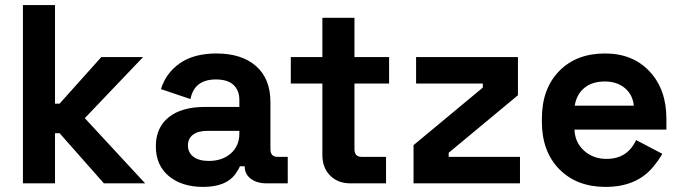

<svg xmlns="http://www.w3.org/2000/svg" viewBox="-20 -720 2679 754"><path d="M196 0H70V-700H196V-313H214L378 -496H542L313 -256L550 0H388L214 -197H196Z M778 14Q694 14 643 -28.5Q592 -71 592 -145Q592 -219 642.5 -259.5Q693 -300 784 -300H920V-328Q920 -365 897 -386.5Q874 -408 828 -408Q743 -408 728 -331L612 -370Q632 -434 687 -472Q742 -510 830 -510Q929 -510 985.5 -460.5Q1042 -411 1042 -319V-134Q1042 -104 1070 -104H1110V0H1026Q989 0 965 -18Q941 -36 941 -66V-67H922Q918 -56 904 -36Q867 14 778 14ZM800 -88Q853 -88 886.5 -117.5Q920 -147 920 -196V-206H793Q758 -206 738 -191Q718 -176 718 -149Q718 -121 739.5 -104.5Q761 -88 800 -88Z M1496 0H1356Q1307 0 1276.5 -30.5Q1246 -61 1246 -112V-392H1122V-496H1246V-650H1372V-496H1508V-392H1372V-134Q1372 -104 1400 -104H1496Z M2022 0H1604V-150L1876 -376V-392H1614V-496H2014V-346L1742 -120V-104H2022Z M2358 14Q2245 14 2176.5 -55.5Q2108 -125 2108 -242V-254Q2108 -371 2175.5 -440.5Q2243 -510 2356 -510Q2465 -510 2531 -439.5Q2597 -369 2597 -254V-211H2236Q2238 -160 2274 -128Q2310 -96 2362 -96Q2444 -96 2478 -170L2581 -116Q2568 -92 2541 -60Q2476 14 2358 14ZM2237 -305H2469Q2465 -348 2434 -374Q2403 -400 2355 -400Q2305 -400 2274.5 -374.5Q2244 -349 2237 -305Z"/></svg>

Font: Rootstock Sans Headline
Style: Bold
Weight: 700
Designer: Florian Karsten
Foundry: Florian Karsten
Version: Version 2.000;FEAKit 1.0